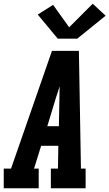

<svg xmlns="http://www.w3.org/2000/svg" viewBox="-35 -1007 585 1027"><path d="M-15 0V-105H24L243 -735H387L398 -105H423V0H237V-105H275L277 -227H185L147 -105H172V0ZM280 -332 283 -490Q283 -504 283.5 -518Q284 -532 284 -546Q280 -532 275.5 -518Q271 -504 266 -490L218 -332ZM274 -800 167 -929 249 -981 335 -861 461 -987 530 -923 378 -800Z"/></svg>

Font: Iosevka Slab Extrabold
Style: Italic
Weight: 800
Italic angle: -9°
Monospace: yes
Designer: Belleve Invis
Foundry: Belleve Invis
Version: Version 11.1.0; ttfautohint (v1.8.3)